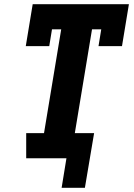

<svg xmlns="http://www.w3.org/2000/svg" viewBox="-20 -755 640 916"><path d="M385 141H274L297 0H105V-120H190L272 -615H228L215 -535H103L136 -735H595L562 -535H450L463 -615H419L337 -120H429Z"/></svg>

Font: Iosevka Curly Slab HvEx
Style: Italic
Weight: 900
Width: 7
Italic angle: -9°
Monospace: yes
Designer: Belleve Invis
Foundry: Belleve Invis
Version: Version 11.1.0; ttfautohint (v1.8.3)